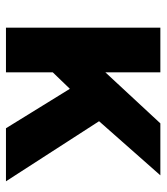

<svg xmlns="http://www.w3.org/2000/svg" viewBox="22 -566 545 628"><g transform="rotate(90 294.0 -252.5)"><path d="M71 0V-505H217V-325L384 -505H554L377 -304.5L573.5 0H400L271 -209L217 -153V0Z"/></g></svg>

Font: Geologica Cursive SemiBold
Style: Regular
Weight: 600
Designer: Sindre Bremnes, Frode Helland
Foundry: Monokrom Skriftforlag AS
Version: Version 1.010;gftools[0.9.28]